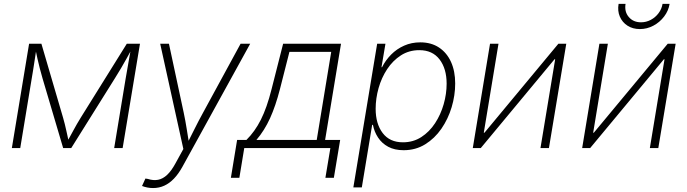

<svg xmlns="http://www.w3.org/2000/svg" viewBox="-20 -768 3566 996"><path d="M41.5 0 130.9 -541H194.8L307.1 -157.7Q312 -140.6 316.2 -124Q320.3 -107.4 323.7 -91.8Q327.1 -76.2 330.6 -60.8Q334 -45.4 336.9 -30.8H327.1Q335.9 -45.9 344.2 -61.3Q352.5 -76.7 361.1 -92.3Q369.6 -107.9 378.9 -124.3Q388.2 -140.6 398.9 -157.7L637.7 -541H706.1L616.2 0H572.3L631.8 -360.4Q635.3 -379.9 638.7 -399.7Q642.1 -419.4 645.5 -439Q648.9 -458.5 652.3 -478Q655.8 -497.6 659.2 -516.1H665Q650.4 -489.3 636.5 -464.1Q622.6 -439 607.9 -414.1Q593.3 -389.2 575.7 -361.3L349.6 0H307.6L200.7 -361.3Q192.9 -389.2 186.3 -413.8Q179.7 -438.5 174.3 -463.6Q168.9 -488.8 163.1 -516.1H168.9Q166 -496.6 163.1 -477.3Q160.2 -458 157.2 -439Q154.3 -419.9 151.1 -400.1Q147.9 -380.4 144.5 -360.4L85 0Z M716.8 196.8 734.4 158.2 747.1 160.2Q775.4 169.4 800.3 164.6Q825.2 159.7 847.2 138.9Q869.1 118.2 889.6 80.6L931.2 4.9L811 -541H856.4L933.1 -183.1Q941.9 -141.6 948.5 -99.6Q955.1 -57.6 961.9 -16.6H947.8Q968.8 -57.6 989.5 -99.6Q1010.3 -141.6 1033.2 -183.1L1228 -541H1277.8L926.3 97.2Q905.8 134.3 882.3 158.7Q858.9 183.1 832 195.3Q805.2 207.5 773.9 207.5Q758.3 207.5 743.9 204.6Q729.5 201.7 716.8 196.8Z M1177.7 154.3 1210 -42H1258.3Q1280.3 -64 1298.8 -89.8Q1317.4 -115.7 1333.3 -147.2Q1349.1 -178.7 1362.8 -217.8Q1376.5 -256.8 1388.7 -305.2L1448.7 -541H1749L1666.5 -42H1744.6L1711.9 154.3H1668L1693.8 0H1247.1L1221.7 154.3ZM1310.1 -42H1623L1698.2 -499H1481.4L1432.1 -305.2Q1409.7 -218.3 1380.9 -154.8Q1352.1 -91.3 1310.1 -42Z M1813 204.1 1936.5 -541H1979.5L1959 -419.4H1961.9Q1980 -455.6 2009 -484.9Q2038.1 -514.2 2076.4 -531.2Q2114.7 -548.3 2160.2 -548.3Q2216.8 -548.3 2257.3 -521.5Q2297.9 -494.6 2319.6 -446.8Q2341.3 -398.9 2341.3 -335Q2341.3 -273.4 2323 -212.2Q2304.7 -150.9 2269.8 -100.3Q2234.9 -49.8 2185.5 -19.3Q2136.2 11.2 2073.7 11.2Q2026.9 11.2 1993.9 -6.6Q1960.9 -24.4 1941.2 -54.4Q1921.4 -84.5 1914.6 -120.1H1910.6L1856.9 204.1ZM2070.3 -29.8Q2123.5 -29.8 2165.5 -56.9Q2207.5 -84 2236.8 -128.7Q2266.1 -173.3 2281.5 -227.1Q2296.9 -280.8 2296.9 -334Q2296.9 -411.6 2260.3 -459.7Q2223.6 -507.8 2155.3 -507.8Q2101.6 -507.8 2059.6 -480.7Q2017.6 -453.6 1988.3 -409.2Q1959 -364.7 1943.8 -310.8Q1928.7 -256.8 1928.7 -203.6Q1928.7 -126 1965.1 -77.9Q2001.5 -29.8 2070.3 -29.8Z M2827.6 0H2783.7L2859.9 -460.4H2856.4L2474.1 0H2432.6L2522 -541H2565.9L2489.7 -79.6H2493.2L2876.5 -541H2917.5Z M3395 0H3351.1L3427.2 -460.4H3423.8L3041.5 0H3000L3089.4 -541H3133.3L3057.1 -79.6H3060.5L3443.8 -541H3484.9ZM3299.3 -617.2Q3262.2 -617.2 3235.1 -634.8Q3208 -652.3 3195.3 -682.1Q3182.6 -711.9 3189 -748H3225.1Q3218.3 -707.5 3241.7 -679.9Q3265.1 -652.3 3305.2 -652.3Q3332 -652.3 3356 -665Q3379.9 -677.7 3396.2 -699.5Q3412.6 -721.2 3417 -748H3453.6Q3447.8 -711.9 3425 -682.1Q3402.3 -652.3 3369.4 -634.8Q3336.4 -617.2 3299.3 -617.2Z"/></svg>

Font: Inter 17pt ExtraLight
Style: Italic
Weight: 250
Italic angle: -9.3988°
Version: Version 4.001;git-66647c0bb